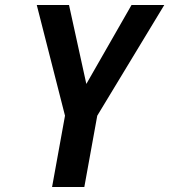

<svg xmlns="http://www.w3.org/2000/svg" viewBox="-20 -745 674 765"><path d="M239 -284 126.5 -725H255L324 -410.5L504 -725H634.5L367.5 -284L316 0H187.5Z"/></svg>

Font: JuliaMono SemiBoldItalic
Style: Regular
Weight: 600
Italic angle: -9°
Monospace: yes
Designer: cormullion
Foundry: corm
Version: Version 0.049; ttfautohint (v1.8.4)